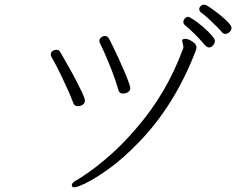

<svg xmlns="http://www.w3.org/2000/svg" viewBox="-20 -797 1040 821"><path d="M944 -652Q953 -652 961.5 -660Q970 -668 970 -677Q970 -686 956.5 -700.5Q943 -715 924 -730.5Q905 -746 888 -758Q871 -770 864.5 -773.5Q858 -777 851 -777Q844 -777 838 -771Q832 -765 832 -757.5Q832 -750 839 -744Q860 -730 905 -685Q922 -668 928.5 -660Q935 -652 944 -652ZM770 -690Q787 -677 812.5 -651.5Q838 -626 851 -610Q864 -594 873.5 -594Q883 -594 891 -603Q899 -612 899 -622Q899 -638 847 -683Q826 -701 808 -713Q790 -725 783.5 -725Q777 -725 770.5 -718Q764 -711 764 -703.5Q764 -696 770 -690ZM487 -410Q491 -397 505 -397Q519 -397 528 -403.5Q537 -410 537 -418.5Q537 -427 529.5 -447.5Q522 -468 510 -496Q498 -524 485 -552Q472 -580 461 -602.5Q450 -625 444.5 -634Q439 -643 429 -643Q419 -643 412 -636.5Q405 -630 405 -622.5Q405 -615 413 -600.5Q421 -586 445.5 -527Q470 -468 487 -410ZM764 -599Q764 -596 764 -593Q764 -590 762 -587Q692 -396 560 -245Q504 -180 452 -134.5Q400 -89 361.5 -62Q323 -35 305 -25Q287 -15 287 -5.5Q287 4 298.5 4Q310 4 349 -15Q388 -34 446.5 -76Q505 -118 571 -186Q725 -343 815 -575Q820 -585 820 -595Q820 -608 802.5 -619.5Q785 -631 772 -631Q759 -631 759 -623ZM294 -355Q299 -343 312 -343Q325 -343 334 -349.5Q343 -356 343 -366Q343 -376 332.5 -398.5Q322 -421 306.5 -451Q291 -481 275 -509Q259 -537 248 -556.5Q237 -576 233.5 -580Q230 -584 221 -584Q212 -584 204.5 -578.5Q197 -573 197 -565Q197 -557 206.5 -542Q216 -527 246 -465Q276 -403 294 -355Z"/></svg>

Font: LXGW WenKai TC Light
Style: Regular
Weight: 300
Designer: LXGW / Fontworks Inc.
Foundry: LXGW / Fontworks Inc.
Version: Version 1.330